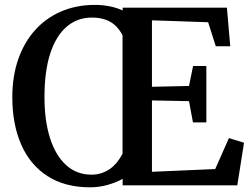

<svg xmlns="http://www.w3.org/2000/svg" viewBox="-20 -775 1050 803"><path d="M493 -27Q462.5 -10.5 428.5 -1.2Q394.5 8 358 8.5Q250.5 8.5 177.8 -39Q105 -86.5 68.2 -171.5Q31.5 -256.5 31.5 -368Q31.5 -456 56.2 -527Q81 -598 126.2 -648.5Q171.5 -699 233.8 -726.2Q296 -753.5 371 -754.5Q393.5 -755 414.5 -752.5Q435.5 -750 455.2 -744.8Q475 -739.5 493 -731.5V-743H929L943 -581.5H882.5L850.5 -682L615.5 -690V-412L770.5 -415.5L787.5 -499H843V-263H787L770.5 -352L615.5 -355V-56.5L880 -68L937.5 -197.5L1000.5 -178L972.5 0H493ZM363 -44.5Q385 -44.5 404 -50.8Q423 -57 439.2 -68.2Q455.5 -79.5 468.8 -95.8Q482 -112 492.5 -132V-627.5Q479.5 -652.5 461.5 -669Q443.5 -685.5 419.2 -693.5Q395 -701.5 364 -701.5Q303.5 -701.5 259 -663.5Q214.5 -625.5 190.2 -551.5Q166 -477.5 166 -368.5Q166 -270.5 189.2 -197.5Q212.5 -124.5 256.5 -84.5Q300.5 -44.5 363 -44.5Z"/></svg>

Font: Merriweather 28pt SemiBold
Style: Regular
Weight: 600
Version: Version 2.100